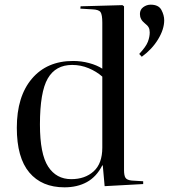

<svg xmlns="http://www.w3.org/2000/svg" viewBox="-20 -788 728 822"><path d="M256 14Q159 14 105.5 -49.5Q52 -113 52 -241Q52 -375 116.5 -451Q181 -527 293 -527Q328 -527 361.5 -518Q395 -509 418 -494V-691Q418 -725 410.5 -736Q403 -747 375 -748L324 -751L325 -761L504 -766L511 -761V-60Q511 -36 517.5 -26.5Q524 -17 544 -15L593 -12V0L428 9L420 -80H418Q393 -31 352 -8.5Q311 14 256 14ZM285 -21Q344 -21 381 -54.5Q418 -88 418 -156V-460Q393 -482 359.5 -496Q326 -510 289 -510Q218 -510 184.5 -452Q151 -394 151 -255Q151 -129 186 -75Q221 -21 285 -21ZM587 -545 576 -557Q605 -588 613 -609Q621 -630 621 -649Q621 -662 616.5 -670.5Q612 -679 599 -689Q579 -705 579 -728Q579 -747 593.5 -757.5Q608 -768 625 -768Q659 -768 671 -745.5Q683 -723 683 -701Q683 -663 657 -620Q631 -577 587 -545Z"/></svg>

Font: Literata 72pt
Style: Regular
Weight: 400
Designer: Latin by Veronika Burian and Jose Scaglione. Greek by Irene Vlachou. Cyrillic by Vera Evstafieva.
Foundry: TypeTogether
Version: Version 3.002